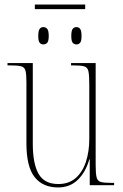

<svg xmlns="http://www.w3.org/2000/svg" viewBox="-20 -813 540 843"><path d="M133 -773V-793H354V-773ZM170 -618Q160 -618 154 -625.5Q148 -633 148 -655Q148 -678 154 -686Q160 -694 170 -694Q181 -694 187.5 -686Q194 -678 194 -655Q194 -633 187.5 -625.5Q181 -618 170 -618ZM316 -618Q305 -618 299 -625.5Q293 -633 293 -655Q293 -678 299 -686Q305 -694 316 -694Q326 -694 332 -686Q338 -678 338 -655Q338 -633 332 -625.5Q326 -618 316 -618ZM235 10Q168 10 132 -35.5Q96 -81 96 -184V-453Q96 -487 92 -502.5Q88 -518 72.5 -522Q57 -526 24 -526H13V-536H124V-182Q124 -94 149.5 -49.5Q175 -5 236 -5Q282 -5 312 -31Q342 -57 357 -102Q372 -147 372 -203V-441Q372 -481 368.5 -499Q365 -517 350 -521.5Q335 -526 300 -526H292V-536H400V-89Q400 -52 404 -35Q408 -18 423 -14Q438 -10 470 -10H481V0H374V-113H372Q356 -57 321.5 -23.5Q287 10 235 10Z"/></svg>

Font: Noto Serif Display Condensed Thin
Style: Regular
Weight: 100
Width: 3
Designer: Monotype Design Team
Foundry: Monotype Imaging Inc.
Version: Version 2.009